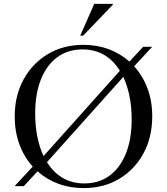

<svg xmlns="http://www.w3.org/2000/svg" viewBox="-20 -955 856 985"><path d="M408 -725Q478 -725 538 -702.5Q598 -680 644 -639L714.5 -715H761L668 -615Q712 -567 736.5 -501.8Q761 -436.5 761 -359Q761 -251 715.8 -167.8Q670.5 -84.5 591 -37.2Q511.5 10 409.5 10Q339 10 278.8 -12.5Q218.5 -35 172.5 -76L102 0H55L148 -100.5Q104 -148.5 79.8 -214Q55.5 -279.5 55.5 -357Q55.5 -464.5 101 -547.5Q146.5 -630.5 226 -677.8Q305.5 -725 408 -725ZM160.5 -373.5Q160.5 -307.5 171.8 -252.5Q183 -197.5 203.5 -154.5L595 -592Q526.5 -701.5 404 -701.5Q328.5 -701.5 274 -661.5Q219.5 -621.5 190 -547.8Q160.5 -474 160.5 -373.5ZM412.5 -14Q488 -14 542.2 -54Q596.5 -94 626 -167.8Q655.5 -241.5 655.5 -341.5Q655.5 -407.5 644.2 -462.5Q633 -517.5 612.5 -560.5L221 -123Q290 -14 412.5 -14ZM391.5 -772 463.5 -935H559V-931L406.5 -772Z"/></svg>

Font: Newsreader 72pt
Style: Regular
Weight: 400
Designer: Hugues Gentile
Foundry: Production Type
Version: Version 1.003; ttfautohint (v1.8.3)